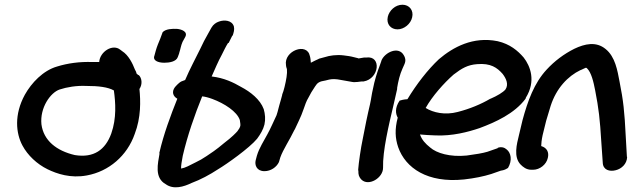

<svg xmlns="http://www.w3.org/2000/svg" viewBox="-20 -729 2669 811"><path d="M85 -329C39 -245 47 -166 75 -114C97 -73 136 -36 181 -14C220 5 278 25 347 12C440 -5 517 -71 549 -163C576 -233 574 -303 569 -353C583 -374 579 -400 566 -412H564L557 -418C556 -423 554 -429 550 -435C540 -461 523 -496 496 -513L488 -519C456 -545 402 -511 399 -467H370C317 -469 266 -462 221 -448C162 -431 113 -379 85 -329ZM155 -204C148 -274 193 -338 232 -351C262 -361 304 -368 344 -366H345C397 -366 436 -361 461 -347C468 -296 473 -230 450 -165C425 -96 376 -61 296 -74C219 -92 164 -135 155 -204Z M631 -490C627 -474 646 -464 674 -464C694 -464 724 -468 731 -488C733 -495 736 -499 738 -509C742 -520 744 -536 751 -552L762 -572C775 -595 748 -605 728 -607H727C708 -608 680 -607 667 -593L657 -566C650 -549 643 -533 638 -515L632 -493Z M653 -81H654C647 -39 631 22 680 49C713 73 756 60 789 44C827 30 866 9 901 -14C938 -36 1034 -104 1066 -143C1080 -162 1092 -182 1097 -203C1102 -225 1100 -247 1094 -268C1079 -309 1038 -341 998 -362C967 -380 927 -400 874 -406C888 -437 901 -469 917 -498C926 -516 934 -533 943 -547L946 -548L961 -578L963 -579C967 -592 971 -603 968 -617C960 -644 927 -646 905 -638C893 -634 881 -626 873 -612L858 -585C847 -566 836 -545 826 -523C806 -482 782 -438 762 -391L746 -385C734 -379 719 -361 719 -361C704 -341 711 -322 729 -312C701 -242 671 -162 653 -83ZM752 -71C772 -157 802 -243 834 -322C845 -321 861 -317 877 -311C928 -292 981 -258 993 -222C995 -211 996 -201 995 -197C993 -190 990 -184 983 -175C977 -168 960 -150 927 -125C893 -96 868 -80 853 -70C835 -58 823 -51 806 -43C780 -30 763 -20 745 -17C744 -26 748 -51 752 -71Z M1060 -52C1055 -32 1064 -6 1097 -6C1124 -6 1148 -23 1158 -44L1159 -47L1164 -64C1176 -98 1203 -137 1224 -181L1225 -182C1236 -207 1251 -234 1262 -267C1268 -285 1275 -304 1282 -315L1295 -339L1311 -364C1321 -380 1329 -385 1355 -389L1371 -393C1384 -396 1402 -395 1416 -392C1475 -381 1475 -382 1475 -382C1484 -382 1494 -383 1508 -385H1516C1582 -396 1593 -495 1527 -486H1518C1510 -485 1506 -484 1494 -482L1493 -483L1477 -487C1468 -489 1462 -491 1454 -492L1432 -495C1401 -499 1371 -494 1353 -488L1327 -481L1326 -480C1317 -476 1306 -471 1293 -464C1292 -473 1292 -482 1289 -492C1277 -552 1178 -514 1188 -454C1189 -443 1191 -442 1192 -437C1194 -418 1189 -391 1182 -362C1179 -349 1175 -337 1172 -330V-328C1169 -314 1164 -301 1160 -285L1156 -270C1154 -262 1151 -250 1148 -242C1136 -217 1123 -186 1109 -161C1095 -134 1075 -105 1065 -71Z M1618 -658C1611 -627 1631 -605 1659 -605C1687 -605 1715 -628 1721 -656C1728 -685 1709 -709 1680 -709C1649 -709 1624 -684 1618 -658ZM1555 -352C1550 -332 1548 -311 1543 -289C1538 -267 1532 -242 1527 -217L1512 -141C1504 -104 1495 -41 1493 -13V-11C1494 -6 1494 -5 1494 3C1495 16 1502 25 1507 30C1537 59 1598 23 1598 -20C1596 -92 1622 -200 1643 -289L1658 -355H1657C1662 -386 1669 -415 1680 -439L1688 -457C1696 -474 1691 -487 1686 -495C1664 -536 1605 -508 1591 -473V-472L1584 -452C1573 -424 1562 -389 1555 -352Z M1668 -304C1647 -273 1651 -248 1660 -232C1647 -183 1649 -145 1662 -107C1693 -19 1786 45 1940 29C1985 24 2023 16 2055 6L2095 -8C2110 -10 2119 -15 2124 -19L2125 -18C2146 -53 2137 -84 2121 -97C2111 -106 2099 -110 2083 -105L2082 -103L2039 -88C2019 -82 1989 -77 1951 -72C1881 -65 1824 -82 1797 -106C1777 -122 1762 -138 1754 -161C1773 -159 1796 -158 1820 -157C1890 -154 1956 -171 2006 -188C2073 -213 2153 -249 2200 -312L2201 -316C2245 -387 2220 -450 2192 -486C2167 -515 2134 -543 2082 -555C1978 -576 1894 -530 1834 -479C1787 -435 1739 -373 1701 -310C1685 -309 1674 -306 1668 -304ZM1778 -273C1806 -323 1855 -378 1896 -414C1931 -441 1956 -455 1995 -458C2053 -463 2080 -443 2103 -417C2119 -396 2129 -372 2115 -351C2105 -339 2080 -324 2052 -312H2051C2012 -289 1964 -269 1913 -256C1860 -242 1810 -253 1778 -273Z M2172 -158C2163 -121 2148 -66 2179 -34C2189 -24 2203 -12 2224 -12H2232C2260 -12 2288 -34 2294 -62C2300 -86 2290 -105 2266 -112C2266 -121 2268 -140 2272 -158L2287 -219C2293 -239 2299 -260 2306 -282C2330 -356 2378 -407 2432 -433H2433C2445 -439 2455 -443 2455 -443C2455 -443 2456 -443 2459 -441C2478 -423 2487 -383 2494 -347C2509 -270 2514 -227 2520 -128L2526 -42C2527 -11 2555 -3 2581 -10C2605 -16 2628 -36 2629 -66L2628 -67L2623 -155C2618 -257 2613 -304 2597 -384C2588 -431 2579 -489 2538 -522C2498 -555 2450 -544 2406 -523C2362 -501 2322 -471 2289 -435C2236 -378 2209 -302 2187 -221Z"/></svg>

Font: Stray Cat
Style: ExBlkObl
Weight: 1000
Version: Version 1.0